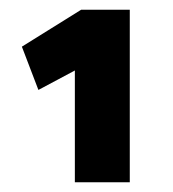

<svg xmlns="http://www.w3.org/2000/svg" viewBox="-20 -748 356 395"><path d="M134 -373V-603L59 -563L25 -652L147 -728H247V-373Z"/></svg>

Font: Cairo Play ExtraBold
Style: Regular
Weight: 800
Version: Version 3.119